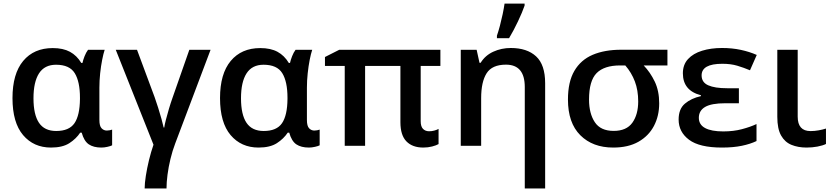

<svg xmlns="http://www.w3.org/2000/svg" viewBox="-20 -821 4690 1081"><path d="M267.1 9.8Q169.4 9.8 109.9 -60.5Q50.3 -130.9 50.3 -268.6Q50.3 -405.8 110.6 -478Q170.9 -550.3 276.9 -550.3Q335.4 -550.3 374 -529.3Q412.6 -508.3 437.5 -466.8H444.3Q448.2 -484.4 456.3 -504.9Q464.4 -525.4 475.6 -540.5H569.3Q562 -518.6 555.2 -483.9Q548.3 -449.2 543.9 -408.2Q539.6 -367.2 539.6 -327.1V-145.5Q539.6 -111.8 551.8 -98.9Q564 -85.9 581.5 -85.9Q588.4 -85.9 597.7 -87.6Q606.9 -89.4 611.3 -91.3V-2.9Q603.5 1.5 585.2 5.6Q566.9 9.8 550.8 9.8Q506.8 9.8 480 -8.3Q453.1 -26.4 439.9 -74.2H431.6Q408.7 -39.6 370.4 -14.9Q332 9.8 267.1 9.8ZM296.4 -83.5Q369.1 -83.5 399.2 -127.2Q429.2 -170.9 430.2 -263.7V-270.5Q430.2 -361.3 400.9 -408.9Q371.6 -456.5 295.4 -456.5Q231 -456.5 199.7 -408Q168.5 -359.4 168.5 -267.6Q168.5 -175.8 199.5 -129.6Q230.5 -83.5 296.4 -83.5Z M1165.5 -540.5 966.3 -12.7Q950.7 28.3 939.7 74Q928.7 119.6 923.1 162.8Q917.5 206.1 917.5 240.2H794.4Q794.4 211.9 801 169.4Q807.6 127 818.8 80.6Q830.1 34.2 844.2 -6.3L631.8 -540.5H751.5L850.6 -273.9Q859.9 -248 870.4 -214.6Q880.9 -181.2 889.4 -150.6Q897.9 -120.1 901.4 -103H904.8Q906.7 -118.2 914.1 -147Q921.4 -175.8 931.2 -208.5Q940.9 -241.2 950.7 -268.6L1045.9 -540.5Z M1435.5 9.8Q1337.9 9.8 1278.3 -60.5Q1218.8 -130.9 1218.8 -268.6Q1218.8 -405.8 1279.1 -478Q1339.4 -550.3 1445.3 -550.3Q1503.9 -550.3 1542.5 -529.3Q1581.1 -508.3 1606 -466.8H1612.8Q1616.7 -484.4 1624.8 -504.9Q1632.8 -525.4 1644 -540.5H1737.8Q1730.5 -518.6 1723.6 -483.9Q1716.8 -449.2 1712.4 -408.2Q1708 -367.2 1708 -327.1V-145.5Q1708 -111.8 1720.2 -98.9Q1732.4 -85.9 1750 -85.9Q1756.8 -85.9 1766.1 -87.6Q1775.4 -89.4 1779.8 -91.3V-2.9Q1772 1.5 1753.7 5.6Q1735.4 9.8 1719.2 9.8Q1675.3 9.8 1648.4 -8.3Q1621.6 -26.4 1608.4 -74.2H1600.1Q1577.1 -39.6 1538.8 -14.9Q1500.5 9.8 1435.5 9.8ZM1464.8 -83.5Q1537.6 -83.5 1567.6 -127.2Q1597.7 -170.9 1598.6 -263.7V-270.5Q1598.6 -361.3 1569.3 -408.9Q1540 -456.5 1463.9 -456.5Q1399.4 -456.5 1368.2 -408Q1336.9 -359.4 1336.9 -267.6Q1336.9 -175.8 1367.9 -129.6Q1398.9 -83.5 1464.8 -83.5Z M2396 -82Q2411.1 -82 2424.8 -85.7Q2438.5 -89.4 2449.2 -95.2V-9.8Q2436.5 -2.4 2413.1 3.7Q2389.6 9.8 2363.3 9.8Q2302.2 9.8 2268.3 -24.9Q2234.4 -59.6 2234.4 -132.8V-449.7H2035.6V0H1920.9V-449.7H1809.6V-500L1889.6 -540.5H2459.5V-449.7H2348.6V-138.7Q2348.6 -108.4 2361.8 -95.2Q2375 -82 2396 -82Z M2856 -550.8Q2947.3 -550.8 2998.3 -503.7Q3049.3 -456.5 3049.3 -352.5V240.2H2934.6V-331.1Q2934.6 -457 2828.6 -457Q2750.5 -457 2719.7 -408.4Q2689 -359.9 2689 -268.6V0H2574.2V-540.5H2663.6L2679.7 -467.3H2686Q2711.9 -509.3 2757.6 -530Q2803.2 -550.8 2856 -550.8ZM2777.8 -606V-620.1Q2786.1 -644 2794.7 -676.3Q2803.2 -708.5 2810.1 -741.2Q2816.9 -773.9 2820.8 -800.8H2933.6V-789.6Q2920.9 -752.4 2896.7 -701.4Q2872.6 -650.4 2846.2 -606Z M3691.4 -239.3Q3691.4 -168.5 3661.9 -112.1Q3632.3 -55.7 3574.7 -22.9Q3517.1 9.8 3432.6 9.8Q3316.9 9.8 3247.3 -59.6Q3177.7 -128.9 3177.7 -260.7Q3177.7 -360.4 3213.9 -422.1Q3250 -483.9 3317.1 -512.5Q3384.3 -541 3477.1 -541H3737.8V-452.6H3604Q3641.1 -414.1 3666.3 -361.8Q3691.4 -309.6 3691.4 -239.3ZM3296.4 -260.7Q3296.4 -182.1 3328.9 -133.1Q3361.3 -84 3435.1 -84Q3507.3 -84 3540.3 -130.1Q3573.2 -176.3 3573.2 -250Q3573.2 -313 3554.4 -362.5Q3535.6 -412.1 3500.5 -452.6H3471.7Q3381.8 -452.6 3339.1 -409.4Q3296.4 -366.2 3296.4 -260.7Z M4140.1 -324.2V-239.7H4063.5Q3985.8 -239.7 3950.2 -219Q3914.6 -198.2 3914.6 -157.7Q3914.6 -119.1 3950 -100.1Q3985.4 -81.1 4052.2 -81.1Q4109.9 -81.1 4157.5 -93.8Q4205.1 -106.4 4239.3 -122.6V-26.9Q4205.1 -10.3 4156.7 -0.2Q4108.4 9.8 4044.9 9.8Q3918 9.8 3859.4 -34.2Q3800.8 -78.1 3800.8 -147.9Q3800.8 -207.5 3836.2 -237.5Q3871.6 -267.6 3926.3 -279.8V-284.7Q3824.7 -311 3824.7 -408.2Q3824.7 -457 3853.8 -488.5Q3882.8 -520 3932.9 -535.4Q3982.9 -550.8 4044.9 -550.8Q4101.6 -550.8 4150.6 -540.3Q4199.7 -529.8 4240.7 -511.7L4202.6 -425.3Q4168 -439.9 4131.3 -450.9Q4094.7 -461.9 4046.9 -461.9Q3930.2 -461.9 3930.2 -396.5Q3930.2 -357.4 3967.3 -340.8Q4004.4 -324.2 4074.7 -324.2Z M4471.2 -540.5V-164.1Q4471.2 -83 4543.5 -83Q4566.4 -83 4589.4 -87.2Q4612.3 -91.3 4630.4 -97.2V-10.3Q4612.3 -1.5 4582.8 4.2Q4553.2 9.8 4521 9.8Q4473.6 9.8 4436.3 -5.4Q4398.9 -20.5 4377.7 -58.1Q4356.4 -95.7 4356.4 -163.1V-540.5Z"/></svg>

Font: Open Sans SemiBold
Style: Regular
Weight: 600
Designer: Monotype Design Team
Foundry: Monotype Imaging Inc.
Version: Version 3.003; ttfautohint (v1.8.4)